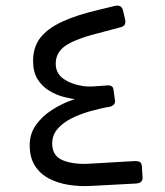

<svg xmlns="http://www.w3.org/2000/svg" viewBox="-20 -644 581 675"><path d="M298.9 9.7Q259.4 11.9 221.1 5.8Q182.8 -0.3 151.7 -16.6Q120.7 -33 102.5 -61.7Q84.4 -90.3 84.4 -133.4Q84.4 -173.9 106.5 -204.8Q128.6 -235.6 162.2 -257.2Q195.8 -278.8 230.8 -291.2Q265.7 -303.5 291.1 -307.6L291.9 -293Q277.3 -292 253.3 -294.3Q229.3 -296.6 202 -303.9Q174.8 -311.3 150.9 -326.4Q126.9 -341.5 111.6 -366.4Q96.3 -391.4 96.3 -429.7Q96.3 -478.2 121.7 -511.1Q147.1 -543.9 199.2 -568Q251.2 -592 330.9 -610.4L383 -623Q397.2 -626.2 403.9 -621.1Q410.7 -616.1 412.9 -605.5L419.8 -576Q425 -552.8 403.7 -548.1L342.9 -531.9Q250.7 -509.5 213.3 -485.3Q175.9 -461.1 175.9 -420.3Q175.9 -386.1 203.3 -366.9Q230.6 -347.7 273.4 -341.2Q293.2 -338.8 314.8 -340.7Q336.5 -342.5 358.5 -343.7Q367.9 -344.1 372.9 -340.5Q378 -337 379.2 -327.6L384.2 -291.2Q385.4 -282.4 380.2 -276.6Q374.9 -270.8 366.3 -268.8Q330.2 -262.6 294 -252.1Q257.7 -241.6 228.5 -226.4Q199.4 -211.1 181.4 -189.7Q163.5 -168.3 163.5 -139.2Q163.5 -95.9 201.1 -80.4Q238.7 -65 296.5 -68.6L447.5 -77.4Q463.7 -78.6 470.8 -75Q477.9 -71.5 478.9 -59.3L481.2 -18.8Q481.4 -9.9 475.8 -4.8Q470.2 0.2 458.9 1.2Z"/></svg>

Font: Rubik Light
Style: Italic
Weight: 300
Italic angle: -12°
Designer: Hubert and Fischer
Foundry: Hubert and Fischer
Version: Version 2.300;gftools[0.9.30]